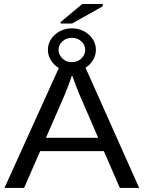

<svg xmlns="http://www.w3.org/2000/svg" viewBox="-20 -925 707 945"><path d="M334.5 -809.1H278.8V-816.9L384.8 -905.3H485.8V-894ZM452.1 -679.7Q452.1 -652.8 437.7 -629.2Q423.3 -605.5 400.9 -591.8L665 0H569.8L491.2 -181.2H177.7L98.6 0H2L269.5 -590.3Q245.6 -604 230.7 -628.2Q215.8 -652.3 215.8 -679.7Q215.8 -709 231.9 -733.2Q248 -757.3 274.9 -771.5Q301.8 -785.6 334 -785.6Q366.7 -785.6 393.3 -771.2Q419.9 -756.8 436 -732.9Q452.1 -709 452.1 -679.7ZM399.4 -679.7Q399.4 -704.1 380.4 -721.4Q361.3 -738.8 334 -738.8Q306.2 -738.8 287.1 -721.4Q268.1 -704.1 268.1 -679.7Q268.1 -656.7 286.6 -637.9Q305.2 -619.1 332 -619.1Q362.3 -619.1 380.9 -637.5Q399.4 -655.8 399.4 -679.7ZM334.5 -555.7Q327.6 -533.7 315.9 -502.7Q304.2 -471.7 297.4 -456.1L206.1 -246.6H463.4L371.6 -458.5Q365.2 -473.1 354 -502.2Q342.8 -531.2 334.5 -555.7Z"/></svg>

Font: Arimo Nerd Font
Style: Regular
Weight: 400
Designer: Steve Matteson
Foundry: Monotype Imaging Inc.
Version: Version 1.33;Nerd Fonts 3.2.1